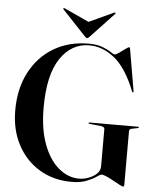

<svg xmlns="http://www.w3.org/2000/svg" viewBox="-59 -932 811 993"><g transform="rotate(5 346.0 -435.5)"><path d="M623 -1Q623 11 618 11Q612.5 11 597.8 3Q583 -5 564.5 -15.2Q546 -25.5 528.8 -33.2Q511.5 -41 501.5 -41Q495 -41 477 -28.2Q459 -15.5 427.8 -2.8Q396.5 10 350.5 10Q255 10 182.2 -34Q109.5 -78 68.5 -155.5Q27.5 -233 27.5 -334Q27.5 -446.5 71.8 -531.2Q116 -616 194.8 -663Q273.5 -710 377.5 -710Q419.5 -710 448 -699Q476.5 -688 492.5 -677Q508.5 -666 513.5 -666Q522 -666 537 -676.8Q552 -687.5 566.5 -698.5Q581 -709.5 587.5 -709.5Q590.5 -709.5 591.5 -701L628.5 -485.5Q629 -480 627 -478.5Q624.5 -477 621.5 -482Q575 -600 512.8 -650.8Q450.5 -701.5 380.5 -701.5Q288 -701.5 230.2 -616Q172.5 -530.5 172.5 -360Q172.5 -249.5 201.8 -171.2Q231 -93 280 -51.5Q329 -10 387.5 -10Q409.5 -10 434.5 -18.8Q459.5 -27.5 477.2 -44Q495 -60.5 495 -82.5V-277Q495 -288.5 475.5 -291L417 -297Q411 -298 411 -301Q411 -304 416 -304H668Q672.5 -304 672.5 -301Q672.5 -298.5 666.5 -297L636.5 -291Q623 -288 623 -277ZM378.5 -747Q371 -738 365 -738Q359 -738 351.5 -747L231.5 -874.5Q227.5 -879 230.5 -881.5Q232.5 -883.5 238 -880.5L365 -822L492 -880.5Q497 -883.5 499.5 -881.5Q502 -879 498.5 -874.5Z"/></g></svg>

Font: Fraunces 144pt S000 SemiBold
Style: Regular
Weight: 600
Version: Version 1.000; ttfautohint (v1.8.3)